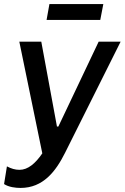

<svg xmlns="http://www.w3.org/2000/svg" viewBox="-43 -725 613 944"><path d="M58 199C169 199 231 118 277 26L550 -520H442L244 -103H237L160 -520H52L165 29C131 79 94 110 53 110C31 110 12 104 -9 93L-23 180C0 195 33 199 58 199ZM186 -627H450L465 -705H200Z"/></svg>

Font: Fixel Text 20240404 Medium
Style: Italic
Weight: 500
Width: 4
Italic angle: -10°
Designer: AlfaBravo + MacPaw
Foundry: Kyrylo Tkachov, Marchela Mozhyna, Serhii Makarenko, Maria Weinstein, Zakhar Kryvoshyya
Version: Version 1.211;Glyphs 3.2 (3225)